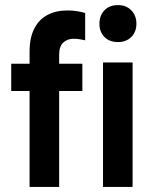

<svg xmlns="http://www.w3.org/2000/svg" viewBox="-20 -733 602 753"><path d="M96 0V-531Q96 -584 114 -620Q132 -656 165.5 -674Q199 -692 244 -692Q266 -692 283.5 -689Q301 -686 314 -682V-575Q303 -577 292.5 -579Q282 -581 268 -581Q245 -581 228.5 -566.5Q212 -552 212 -518V0ZM303 -376H24V-483H303ZM500 0H384V-488H500ZM370 -640Q370 -672 389.5 -692.5Q409 -713 443 -713Q475 -713 495 -692.5Q515 -672 515 -640Q515 -608 495 -588Q475 -568 443 -568Q409 -568 389.5 -588Q370 -608 370 -640Z"/></svg>

Font: Gabarito Medium
Style: Regular
Weight: 500
Designer: Leandro Assis / Alvaro Franca / Felipe Casaprima
Foundry: Naipe Foundry
Version: Version 1.000